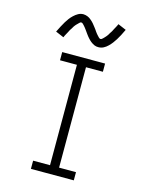

<svg xmlns="http://www.w3.org/2000/svg" viewBox="-132 -983 814 1064"><g transform="rotate(15 275.0 -451.5)"><path d="M152 0V-47H249V-623H152V-670H398V-623H301V-47H398V0ZM338 -748Q332 -748 326 -749Q320 -750 314.5 -752.5Q309 -755 303.5 -758.5Q298 -762 293.5 -765.5Q289 -769 284.5 -773.5Q280 -778 276 -782.5Q272 -787 268 -792Q264 -797 260.5 -802Q257 -807 253 -812.5Q249 -818 245.5 -823Q242 -828 238 -833Q234 -838 230.5 -842Q227 -846 222 -851Q217 -856 212 -856Q208 -856 205 -853.5Q202 -851 199.5 -848.5Q197 -846 193 -842Q189 -838 187 -836Q185 -834 183.5 -832Q182 -830 180 -827.5Q178 -825 176 -822Q174 -819 172.5 -816Q171 -813 169 -810Q167 -807 164.5 -803.5Q162 -800 160 -796Q158 -792 156 -788Q154 -784 151.5 -779.5Q149 -775 146.5 -770.5Q144 -766 141.5 -761Q139 -756 137 -751L90 -771Q99 -789 107 -804.5Q115 -820 123 -833Q131 -846 138.5 -856Q146 -866 157.5 -877Q169 -888 182.5 -895.5Q196 -903 212 -903Q218 -903 224 -901.5Q230 -900 235.5 -898Q241 -896 246.5 -892.5Q252 -889 256.5 -885Q261 -881 265.5 -877Q270 -873 274 -868Q278 -863 282 -858Q286 -853 289.5 -848.5Q293 -844 297 -838.5Q301 -833 304.5 -827.5Q308 -822 312 -817.5Q316 -813 319.5 -809Q323 -805 328 -800Q333 -795 338 -795Q342 -795 345 -797.5Q348 -800 350.5 -802Q353 -804 357 -808.5Q361 -813 363 -815Q365 -817 366.5 -819Q368 -821 370 -823.5Q372 -826 374 -829Q376 -832 377.5 -835Q379 -838 381 -841Q383 -844 385.5 -847.5Q388 -851 390 -855Q392 -859 394 -863Q396 -867 398.5 -871.5Q401 -876 403.5 -880.5Q406 -885 408.5 -890Q411 -895 413 -900L460 -880Q451 -861 443 -845.5Q435 -830 427 -817.5Q419 -805 411.5 -795Q404 -785 392.5 -773.5Q381 -762 367.5 -755Q354 -748 338 -748Z"/></g></svg>

Font: Lode Dark
Style: Regular
Weight: 400
Monospace: yes
Designer: Belleve Invis
Foundry: Belleve Invis
Version: Version 29.2.0; ttfautohint (v1.8.3)